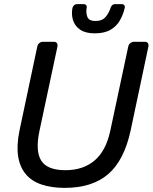

<svg xmlns="http://www.w3.org/2000/svg" viewBox="-20 -903 742 933"><path d="M294 10Q230 10 181.5 -6.5Q133 -23 104.5 -57.5Q76 -92 68 -144.5Q60 -197 75 -270L161 -676Q163 -687 171 -693.5Q179 -700 189 -700H241Q252 -700 256.5 -693.5Q261 -687 259 -676L172 -268Q151 -170 180 -123Q209 -76 298 -76Q384 -76 439.5 -123Q495 -170 516 -268L603 -676Q605 -687 613.5 -693.5Q622 -700 632 -700H683Q694 -700 698.5 -693.5Q703 -687 701 -676L615 -270Q584 -125 506.5 -57.5Q429 10 294 10ZM440 -741Q396 -741 370 -758.5Q344 -776 335 -804.5Q326 -833 332 -864Q334 -872 340 -877.5Q346 -883 355 -883H386Q395 -883 399 -877.5Q403 -872 401 -864Q397 -841 404.5 -821Q412 -801 444 -801Q477 -801 493.5 -821Q510 -841 517 -864Q519 -872 525 -877.5Q531 -883 540 -883H571Q580 -883 584 -877.5Q588 -872 586 -864Q579 -833 563 -804.5Q547 -776 517.5 -758.5Q488 -741 440 -741Z"/></svg>

Font: Rubik
Style: Italic
Weight: 400
Italic angle: -12°
Designer: Hubert and Fischer
Foundry: Hubert and Fischer
Version: Version 2.300;gftools[0.9.30]